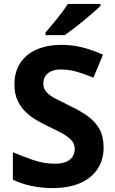

<svg xmlns="http://www.w3.org/2000/svg" viewBox="-20 -954 591 984"><path d="M511 -198Q511 -135 480 -88Q449 -41 390.5 -15.5Q332 10 248 10Q211 10 175.5 5Q140 0 107.5 -9.5Q75 -19 46 -33V-174Q97 -152 151.5 -133.5Q206 -115 260 -115Q297 -115 319.5 -125Q342 -135 352.5 -152Q363 -169 363 -191Q363 -218 344.5 -237Q326 -256 295 -272.5Q264 -289 224 -308Q199 -320 170 -336.5Q141 -353 114.5 -377.5Q88 -402 71 -437Q54 -472 54 -521Q54 -585 83.5 -630.5Q113 -676 167.5 -700Q222 -724 296 -724Q352 -724 402.5 -711Q453 -698 508 -674L459 -556Q410 -576 371 -587Q332 -598 291 -598Q263 -598 243 -589Q223 -580 212.5 -564Q202 -548 202 -526Q202 -501 217 -483.5Q232 -466 262 -450Q292 -434 337 -412Q392 -386 430.5 -358Q469 -330 490 -292Q511 -254 511 -198ZM495 -924Q481 -910 458 -890Q435 -870 408.5 -848Q382 -826 356.5 -806.5Q331 -787 312 -774H213V-787Q229 -806 250.5 -831.5Q272 -857 293 -884.5Q314 -912 328 -934H495Z"/></svg>

Font: Noto Sans Devanagari
Style: Regular
Weight: 400
Designer: Jelle Bosma - Monotype Design Team
Foundry: Monotype Imaging Inc.
Version: Version 2.003